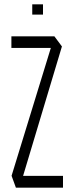

<svg xmlns="http://www.w3.org/2000/svg" viewBox="-20 -873 346 893"><path d="M33 -650V-704H233L226 -650ZM82 -37 34 -55V-56L233 -704L268 -657ZM54 0 34 -55H273V0ZM130 -805V-853H180V-805Z"/></svg>

Font: Foldit Thin Light
Style: Regular
Weight: 300
Version: Version 1.003